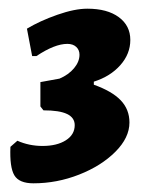

<svg xmlns="http://www.w3.org/2000/svg" viewBox="-20 -748 351 442"><path d="M78 -412Q111 -412 131.5 -425Q152 -438 152 -460Q152 -477 134.5 -485.5Q117 -494 80 -494L73 -503V-559L117 -567Q138 -576 150.5 -591Q163 -606 163 -622Q163 -633 155.5 -640Q148 -647 135 -647Q106 -647 64 -619H54L42 -682Q72 -700 112 -714Q152 -728 181 -728Q227 -728 253.5 -708.5Q280 -689 280 -656Q280 -624 257 -598Q234 -572 196 -560V-553Q238 -538 258 -517Q278 -496 278 -466Q278 -431 245.5 -398.5Q213 -366 162 -346Q111 -326 57 -326Q24 -326 13 -344.5Q2 -363 4 -410L20 -424Q47 -412 78 -412Z"/></svg>

Font: Alegreya ExtraBold
Style: Italic
Weight: 800
Italic angle: -7°
Designer: Juan Pablo del Peral
Foundry: Huerta Tipografica
Version: Version 2.007; ttfautohint (v1.6)